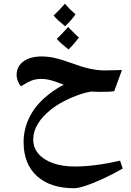

<svg xmlns="http://www.w3.org/2000/svg" viewBox="-20 -844 695 1017"><path d="M373 153Q246 153 175.5 88.5Q105 24 105 -91Q105 -156 132.5 -215.5Q160 -275 212 -322Q235 -343 261 -361.5Q287 -380 318 -395Q295 -404 275 -411Q255 -418 236.5 -422Q218 -426 199 -426Q170 -426 148 -417.5Q126 -409 91 -387Q82 -396 75 -413.5Q68 -431 68 -447Q68 -492 104 -518.5Q140 -545 201 -545Q234 -545 270 -537Q306 -529 361 -509Q415 -489 456 -480Q497 -471 535 -471L626 -473L585 -361Q572 -359 549.5 -358Q527 -357 504 -357.5Q481 -358 464 -359Q431 -354 392 -340Q353 -326 316 -306.5Q279 -287 249 -263Q205 -228 180.5 -188Q156 -148 156 -106Q156 -61 184 -29Q212 3 261.5 20.5Q311 38 375 38Q426 38 486 30.5Q546 23 616 7L630 49Q575 80 524 103.5Q473 127 433.5 140Q394 153 373 153ZM325 -705Q305 -721 289.5 -735Q274 -749 264 -762Q275 -772 290 -787.5Q305 -803 324 -824Q336 -810 350 -796Q364 -782 380 -768Q372 -756 356 -737.5Q340 -719 325 -705ZM343 -582Q324 -597 308 -611Q292 -625 281 -638Q297 -654 312 -669.5Q327 -685 341 -701Q354 -688 368 -673.5Q382 -659 398 -645Q391 -635 374.5 -615.5Q358 -596 343 -582Z"/></svg>

Font: Noto Naskh Arabic UI
Style: Regular
Weight: 400
Designer: Monotype Design Team, David Williams, Mohamad Dakak and Nizar Qandah
Foundry: Monotype Imaging Inc.
Version: Version 2.014